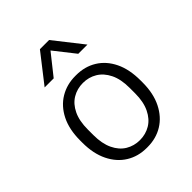

<svg xmlns="http://www.w3.org/2000/svg" viewBox="-212 -873 1005 1005"><g transform="rotate(-45 290.0 -370.5)"><path d="M286 10Q223 10 173.5 -20.5Q124 -51 95.5 -109Q67 -167 67 -248V-263Q67 -346 96 -403.5Q125 -461 175 -491Q225 -521 288 -521H294Q358 -521 407.5 -490.5Q457 -460 485 -402.5Q513 -345 513 -263V-248Q513 -167 484 -109Q455 -51 405.5 -20.5Q356 10 292 10ZM290 -44Q333 -44 368 -65Q403 -86 424 -129Q445 -172 445 -235V-276Q445 -340 424 -382.5Q403 -425 368 -446Q333 -467 290 -467Q247 -467 212 -446Q177 -425 156.5 -382.5Q136 -340 136 -276V-235Q136 -172 156.5 -129Q177 -86 212 -65Q247 -44 290 -44ZM132 -592 256 -751H324L449 -592H381L270 -733H311L199 -592Z"/></g></svg>

Font: Chivo Medium ExtraLight
Style: Regular
Weight: 250
Version: Version 2.002